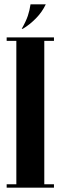

<svg xmlns="http://www.w3.org/2000/svg" viewBox="-20 -873 282 893"><path d="M56 -699H186V0H56ZM11 -683V-699H56V-683ZM186 -683V-699H231V-683ZM186 0V-16H231V0ZM11 0V-16H56V0ZM86 -739H81Q101 -774 109.5 -799.5Q118 -825 122 -853H193Q176 -817 147 -787.5Q118 -758 86 -739Z"/></svg>

Font: Emberly Black
Style: Regular
Weight: 900
Designer: Rajesh Rajput
Foundry: Rajesh Rajput
Version: Version 1.000